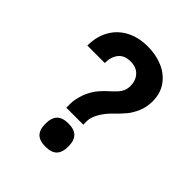

<svg xmlns="http://www.w3.org/2000/svg" viewBox="-210 -888 1020 1020"><g transform="rotate(45 300.0 -378.0)"><path d="M292 -405.5Q307.5 -424 336.5 -450Q356.5 -468.5 367.2 -480.5Q378 -492.5 385 -508.5Q392 -524.5 392 -545.5Q392 -585.5 368.2 -611.8Q344.5 -638 300 -638Q255 -638 232 -610Q209 -582 209 -535H78Q78 -601.5 106 -652.2Q134 -703 186.5 -731Q239 -759 309 -759Q370 -759 421 -737.5Q472 -716 502.5 -673.2Q533 -630.5 533 -570.5Q533 -526.5 517.5 -490.8Q502 -455 482.2 -431.2Q462.5 -407.5 435 -380.5L426 -372Q396 -342 378 -309Q360 -276 360 -251.5V-222.5H232.5V-254Q232.5 -285 247 -327.2Q261.5 -369.5 292 -405.5ZM214 -84.5Q214 -129 235 -150.2Q256 -171.5 300 -171.5Q344 -171.5 365 -150.2Q386 -129 386 -84.5Q386 -39.5 365.2 -18.5Q344.5 2.5 300 2.5Q255.5 2.5 234.8 -18.5Q214 -39.5 214 -84.5Z"/></g></svg>

Font: JuliaMono Black
Style: Regular
Weight: 900
Monospace: yes
Designer: cormullion
Foundry: corm
Version: Version 0.054; ttfautohint (v1.8.4)